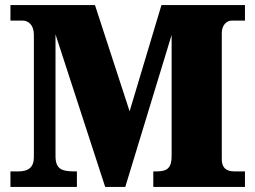

<svg xmlns="http://www.w3.org/2000/svg" viewBox="-20 -734 1002 754"><path d="M21 0H282V-61H273C225 -61 198 -68 198 -121V-599L393 0H472L654 -597V-122C654 -77 639 -61 597 -61H582V0H942V-61H899C866 -61 851 -78 851 -108V-605C851 -636 871 -653 889 -653H942V-714H614L489 -297L353 -714H21V-653H70C91 -653 113 -636 113 -598V-116C113 -77 91 -61 54 -61H21Z"/></svg>

Font: Noto Serif Gurmukhi Black
Style: Regular
Weight: 900
Designer: Vaibhav Singh and the Monotype Design Team
Foundry: Monotype Imaging Inc.
Version: Version 2.004